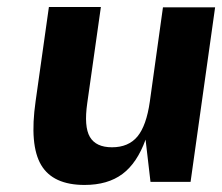

<svg xmlns="http://www.w3.org/2000/svg" viewBox="-20 -521 636 550"><path d="M411.1 0 397 -121.1Q372.6 -53.7 330.6 -22.5Q288.6 8.8 222.2 8.8Q131.8 8.8 97.9 -48.3Q64 -105.5 82 -231L120.1 -501H269L230 -226.1Q220.2 -158.2 237.5 -128.7Q254.9 -99.1 300.8 -99.1Q348.1 -99.1 373.8 -130.1Q399.4 -161.1 409.2 -230L446.8 -500H596.2L525.9 0Z"/></svg>

Font: Fivo Sans Modern
Style: Italic
Weight: 700
Designer: Alexander Slobzheninov
Foundry: Alexander Slobzheninov
Version: 1.0